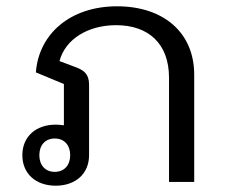

<svg xmlns="http://www.w3.org/2000/svg" viewBox="-20 -578 737 610"><path d="M157 12C220 12 263 -26 263 -85V-309C263 -344 245 -355 222 -364L169 -384C188 -455 261 -498 349 -498C451 -498 517 -440 517 -331V0H597V-341C597 -474 500 -558 352 -558C203 -558 103 -470 94 -348L183 -311V-180C174 -181 166 -182 157 -182C94 -182 51 -144 51 -85C51 -26 94 12 157 12ZM154 -138C184 -138 203 -117 203 -85C203 -53 184 -32 154 -32C124 -32 105 -53 105 -85C105 -117 124 -138 154 -138Z"/></svg>

Font: IBM Plex Thai Looped
Style: Regular
Weight: 400
Designer: Mike Abbink, Paul van der Laan, Pieter van Rosmalen, Ben Mitchell, Mark Frömberg
Foundry: Bold Monday
Version: Version 1.0